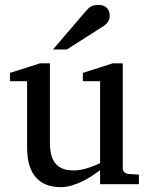

<svg xmlns="http://www.w3.org/2000/svg" viewBox="-20 -753 609 785"><path d="M389.2 0V-57.1Q376.5 -47.4 358.2 -35.2Q339.8 -22.9 318.6 -12.5Q297.4 -2 274.2 5.1Q251 12.2 229 12.2Q196.8 12.2 171.1 2.7Q145.5 -6.8 127.7 -26.6Q109.9 -46.4 100.3 -76.9Q90.8 -107.4 90.8 -149.9V-420.9H21V-455.1L144 -494.1H184.1V-168.9Q184.1 -142.6 189.2 -121.6Q194.3 -100.6 205.8 -85.9Q217.3 -71.3 235.8 -63.7Q254.4 -56.2 280.8 -56.2Q295.9 -56.2 311.5 -59.1Q327.1 -62 341.3 -66.7Q355.5 -71.3 367.9 -76.4Q380.4 -81.5 389.2 -85.9V-420.9H318.8V-455.1L440.9 -494.1H481.9V-64Q481.9 -54.7 488.5 -48.8Q495.1 -43 503.9 -42L547.9 -39.1V0ZM428.7 -688Q428.7 -674.3 422.1 -664.6Q415.5 -654.8 405.8 -647.9L253.4 -550.8H196.8L329.6 -706.1Q335.4 -712.4 340.3 -717.5Q345.2 -722.7 351.1 -726.1Q356.9 -729.5 364.5 -731.2Q372.1 -732.9 382.8 -732.9Q396 -732.9 404.8 -728.8Q413.6 -724.6 418.9 -718.3Q424.3 -711.9 426.5 -703.9Q428.7 -695.8 428.7 -688Z"/></svg>

Font: BabelStone Ogham Bound
Style: Italic
Weight: 400
Italic angle: -30°
Designer: Andrew West
Foundry: BabelStone
Version: Version 2.02 March 14, 2022